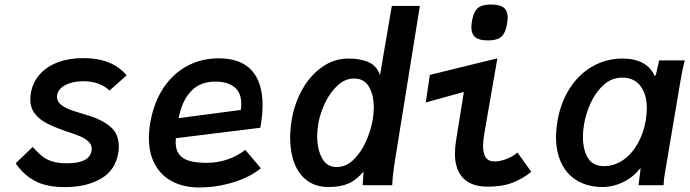

<svg xmlns="http://www.w3.org/2000/svg" viewBox="-20 -816 3040 846"><path d="M49 -96.5 124 -168.5Q148.5 -141.5 167 -127Q185.5 -112.5 211.2 -104.5Q237 -96.5 276 -96.5Q372.5 -96.5 383 -150Q384 -157 384 -160.5Q384 -179 370 -192.2Q356 -205.5 333.8 -215Q311.5 -224.5 272 -237.5Q220.5 -255 187 -272.2Q153.5 -289.5 133.5 -315.2Q113.5 -341 113.5 -378Q113.5 -392 116.5 -408.5Q125.5 -456 156.5 -490Q187.5 -524 236.5 -542Q285.5 -560 348 -560Q474.5 -560 538 -484L462.5 -417Q420 -458 347.5 -458Q314.5 -458 288 -449.5Q261.5 -441 246.2 -425.5Q231 -410 231 -389.5Q231 -370 247.2 -356.2Q263.5 -342.5 286.2 -333.8Q309 -325 346.5 -314L380.5 -303.5Q435 -285.5 469.2 -255Q503.5 -224.5 503.5 -170.5Q503.5 -156.5 501.5 -144Q489.5 -66.5 425.2 -29Q361 8.5 266 8.5Q187 8.5 136.2 -17.5Q85.5 -43.5 49 -96.5Z M636 -209Q636 -241 643 -280.5Q658.5 -365.5 700 -428.2Q741.5 -491 804.2 -525Q867 -559 944 -559Q1040.5 -559 1088.8 -506Q1137 -453 1137 -352.5Q1137 -308.5 1127 -253L755 -207Q754 -195 754 -189.5Q754 -142 786 -120.2Q818 -98.5 889.5 -98.5Q985.5 -98.5 1061 -155.5L1129.5 -74.5Q1078.5 -33.5 1005.2 -11.8Q932 10 858 10Q791.5 10 741.5 -15.2Q691.5 -40.5 663.8 -89.8Q636 -139 636 -209ZM1043 -358Q1043 -409 1012 -432.8Q981 -456.5 929.5 -456.5Q862 -456.5 822 -414.5Q782 -372.5 767 -295.5L1041 -331.5Q1043 -344 1043 -358Z M1258.5 -208.5Q1258.5 -249.5 1266 -291.5Q1278.5 -363.5 1313.5 -424.5Q1348.5 -485.5 1400.8 -521.8Q1453 -558 1515.5 -558Q1570 -558 1605.5 -541.5Q1641 -525 1654.5 -485L1706.5 -790H1830L1722.5 -122Q1710 -46.5 1708 0H1578L1582 -60.5Q1551 -23 1515.8 -7.5Q1480.5 8 1428.5 8Q1371 8 1333 -20.5Q1295 -49 1276.8 -98Q1258.5 -147 1258.5 -208.5ZM1622 -286.5Q1627 -316.5 1627 -341.5Q1627 -397 1606 -433.5Q1585 -470 1540 -470Q1500.5 -470 1467.5 -439.5Q1434.5 -409 1412.5 -363Q1390.5 -317 1382.5 -271.5Q1377.5 -241.5 1377.5 -216.5Q1377.5 -159 1398.8 -119.5Q1420 -80 1463 -80Q1504.5 -80 1537.8 -112.2Q1571 -144.5 1592.2 -192Q1613.5 -239.5 1622 -286.5Z M1984.5 -140.5Q1984.5 -163 1989.5 -197L2024 -411L1856 -364.5L1874 -486L2171.5 -559L2114 -227.5Q2108.5 -196 2108.5 -171.5Q2108.5 -139.5 2120.5 -122Q2132.5 -104.5 2160 -104.5Q2181.5 -104.5 2210.2 -115Q2239 -125.5 2260 -144L2321 -59Q2285 -29.5 2239.5 -11.5Q2194 6.5 2129.5 6.5Q2057 6.5 2020.8 -31.2Q1984.5 -69 1984.5 -140.5ZM2057 -695.5Q2057 -708.5 2060 -725Q2065 -752 2074.2 -767.2Q2083.5 -782.5 2099.8 -789.2Q2116 -796 2144 -796Q2182.5 -796 2199.8 -782.2Q2217 -768.5 2217 -738.5Q2217 -727.5 2213.5 -707.5Q2208.5 -681.5 2199.5 -666.8Q2190.5 -652 2174 -645Q2157.5 -638 2129.5 -638Q2091.5 -638 2074.2 -652Q2057 -666 2057 -695.5Z M2430 -212.5Q2430 -243 2436.5 -283.5Q2451 -366.5 2491.8 -428.8Q2532.5 -491 2592.5 -524.5Q2652.5 -558 2723 -558Q2777.5 -558 2813.5 -537.8Q2849.5 -517.5 2864 -481.5L2869.5 -485L2884.5 -550H2997.5Q2989 -519.5 2983.5 -487.8Q2978 -456 2977 -451.5L2912 -66.5L2909.5 -52Q2904.5 -24 2904 0H2793.5Q2798.5 -43 2801.5 -63L2803 -75.5L2794 -67Q2781 -49 2756.2 -31.5Q2731.5 -14 2699.8 -3Q2668 8 2636 8Q2572 8 2525.5 -18.8Q2479 -45.5 2454.5 -95.2Q2430 -145 2430 -212.5ZM2825.5 -286.5Q2830 -314.5 2830 -338.5Q2830 -400.5 2802 -437.2Q2774 -474 2722 -474Q2674.5 -474 2639 -441.2Q2603.5 -408.5 2582.2 -361.2Q2561 -314 2553.5 -268.5Q2548.5 -240 2548.5 -212.5Q2548.5 -157.5 2570 -120.8Q2591.5 -84 2641 -84Q2686 -84 2724.5 -110Q2763 -136 2789.2 -182Q2815.5 -228 2825.5 -286.5Z"/></svg>

Font: JuliaMono BoldItalic
Style: Regular
Weight: 700
Italic angle: -9°
Monospace: yes
Designer: cormullion
Foundry: corm
Version: Version 0.049; ttfautohint (v1.8.4)